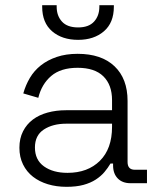

<svg xmlns="http://www.w3.org/2000/svg" viewBox="-20 -708 614 742"><path d="M241 -40Q319 -40 366 -86.5Q413 -133 413 -218V-230H236Q184 -230 149.5 -207.5Q115 -185 115 -138Q115 -90 150 -65Q185 -40 241 -40ZM237 14Q198 14 165 4Q132 -6 107.5 -25Q83 -44 69 -72.5Q55 -101 55 -137Q55 -173 69 -200.5Q83 -228 107 -246Q131 -264 164 -273Q197 -282 235 -282H413V-321Q413 -380 379.5 -413Q346 -446 280 -446Q215 -446 178 -414.5Q141 -383 128 -330L70 -347Q79 -379 95.5 -407Q112 -435 138 -455.5Q164 -476 199.5 -488Q235 -500 280 -500Q372 -500 422.5 -452Q473 -404 473 -318V-82Q473 -52 501 -52H548V0H484Q453 0 435 -18.5Q417 -37 417 -69V-76H407Q397 -59 383.5 -43Q370 -27 350 -14Q330 -1 302.5 6.5Q275 14 237 14ZM282 -554Q220 -554 181.5 -587Q143 -620 143 -682V-688H199V-682Q199 -647 219.5 -624.5Q240 -602 282 -602Q323 -602 343.5 -624.5Q364 -647 364 -682V-688H420V-682Q420 -620 381.5 -587Q343 -554 282 -554Z"/></svg>

Font: Space Grotesk Light
Style: Regular
Weight: 300
Designer: Florian Karsten
Foundry: Florian Karsten
Version: Version 2.000